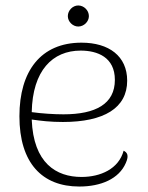

<svg xmlns="http://www.w3.org/2000/svg" viewBox="-20 -670 540 702"><path d="M266 -573C287 -573 305 -591 305 -611C305 -632 287 -650 266 -650C246 -650 228 -632 228 -611C228 -591 246 -573 266 -573ZM432 -119C414 -52 347 -23 278 -23C186 -23 102 -73 96 -233C130 -228 165 -224 210 -224C360 -224 445 -275 445 -375C445 -465 378 -514 278 -514C129 -514 51 -410 51 -245C51 -74 134 12 270 12C349 12 415 -16 440 -74C453 -103 444 -113 432 -119ZM275 -485C336 -485 400 -461 400 -378C400 -290 330 -252 212 -252C177 -252 132 -255 96 -260C99 -412 172 -485 275 -485Z"/></svg>

Font: Arima Koshi ExtraLight
Style: Regular
Weight: 275
Designer: Joana Correia and Natanael Gama
Foundry: NDISCOVER
Version: Version 1.019;PS 001.019;hotconv 1.0.88;makeotf.lib2.5.64775